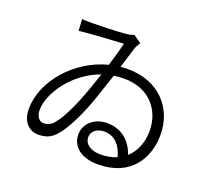

<svg xmlns="http://www.w3.org/2000/svg" viewBox="-132 -934 1265 1146"><g transform="rotate(20 500.0 -361.5)"><path d="M431 -473 391 -357C361 -273 313 -161 267 -109C245 -86 225 -81 205 -81C181 -81 157 -103 157 -147C157 -254 263 -413 431 -473ZM210 -744 214 -671C295 -680 438 -688 495 -691C486 -653 471 -600 453 -542C249 -490 94 -307 94 -132C94 -47 144 -6 198 -6C246 -6 279 -20 308 -53C354 -103 405 -206 445 -318C465 -376 485 -436 503 -491C523 -494 545 -496 567 -496C727 -496 817 -388 817 -254C817 -181 792 -118 745 -76C720 -148 664 -212 564 -212C487 -212 424 -162 424 -90C424 -10 491 39 594 39C800 39 886 -104 886 -254C886 -425 766 -557 570 -557C554 -557 538 -556 523 -555L561 -679C566 -697 577 -714 585 -727L536 -762C521 -756 503 -752 481 -750C422 -745 312 -742 274 -742C256 -741 229 -743 210 -744ZM691 -42C662 -29 627 -22 588 -22C530 -22 485 -49 485 -95C485 -133 520 -159 565 -159C629 -159 672 -114 691 -42Z"/></g></svg>

Font: ChiuKong Gothic MN Normal
Style: Regular
Weight: 350
Designer: Ryoko NISHIZUKA 西塚涼子 (kana, bopomofo & ideographs); Paul D. Hunt (Latin, Greek & Cyrillic); Sandoll Communications 산돌커뮤니
Foundry: Adobe
Version: Version 1.300